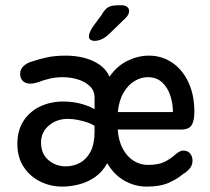

<svg xmlns="http://www.w3.org/2000/svg" viewBox="-20 -699 800 730"><path d="M217 10.5Q171.5 10.5 132.5 -9Q93.5 -28.5 69.8 -64.8Q46 -101 46 -151.5Q46 -203 69.2 -239Q92.5 -275 132.2 -294Q172 -313 221 -313Q261 -313 295 -302.5Q329 -292 339.5 -283.5V-328Q339.5 -354 322 -371Q304.5 -388 276.8 -396.8Q249 -405.5 218.5 -405.5Q192.5 -405.5 168 -399.8Q143.5 -394 125.5 -386.5Q117.5 -384 110 -382.5Q102.5 -381 95.5 -381Q76.5 -381 66.5 -391.5Q56.5 -402 56.5 -418.5Q56.5 -435.5 69.8 -448Q83 -460.5 104.5 -466Q130.5 -475 160.2 -481.2Q190 -487.5 230.5 -487.5Q267 -487.5 300.2 -479Q333.5 -470.5 358.8 -452.8Q384 -435 396.5 -407.5Q424.5 -448.5 465 -468Q505.5 -487.5 546 -487.5Q594.5 -487.5 633.8 -461.5Q673 -435.5 696 -387.2Q719 -339 719 -273Q719 -241 709 -223.8Q699 -206.5 668.5 -206.5H427.5Q431 -162 447.5 -132.2Q464 -102.5 488.8 -87.2Q513.5 -72 542 -72Q583 -72 606.5 -84Q630 -96 649 -113.5Q656 -119 662.8 -122.8Q669.5 -126.5 677 -126.5Q694 -126.5 703 -115.2Q712 -104 712 -88Q712 -71 700.8 -57.8Q689.5 -44.5 675 -36.5Q653.5 -18 621 -3.8Q588.5 10.5 537 10.5Q493 10.5 453.2 -12Q413.5 -34.5 387.5 -78.5Q369.5 -45 341 -25.5Q312.5 -6 280 2.2Q247.5 10.5 217 10.5ZM136 -157Q136 -114.5 164 -90.5Q192 -66.5 229.5 -66.5Q260 -66.5 285 -80.5Q310 -94.5 324.8 -123.5Q339.5 -152.5 339.5 -198V-220Q332 -226.5 315 -232.5Q298 -238.5 277.5 -242.8Q257 -247 238 -247Q195 -247 165.5 -221.5Q136 -196 136 -157ZM428 -273H637.5Q637.5 -304.5 627.8 -335Q618 -365.5 596.8 -385.5Q575.5 -405.5 541.5 -405.5Q516 -405.5 491.8 -391Q467.5 -376.5 450 -347.2Q432.5 -318 428 -273ZM339 -543.5Q332 -543.5 325 -547.2Q318 -551 318 -561Q318 -573.5 332.5 -596.5L366 -642Q379.5 -665.5 392.5 -672.2Q405.5 -679 430 -679H443Q456 -679 463.5 -672.8Q471 -666.5 471 -656.5Q471 -642.5 454.5 -627.5L393 -568Q377.5 -554 364.2 -548.8Q351 -543.5 339 -543.5Z"/></svg>

Font: Sono Medium
Style: Regular
Weight: 500
Designer: Tyler Finck
Foundry: Tyler Finck
Version: Version 2.112